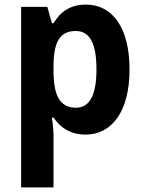

<svg xmlns="http://www.w3.org/2000/svg" viewBox="-20 -576 625 836"><path d="M354 -556C287 -556 244 -526 213 -475H206L186 -546H72V240H213V16C213 -5 211 -32 206 -64H213C243 -21 285 10 353 10C467 10 544 -91 544 -273C544 -457 469 -556 354 -556ZM310 -441C372 -441 400 -385 400 -274C400 -165 372 -107 311 -107C239 -107 213 -162 213 -269V-290C214 -393 240 -441 310 -441Z"/></svg>

Font: Noto Sans Kannada SemiCondensed
Style: Bold
Weight: 700
Width: 4
Designer: Jelle Bosma - Monotype Design Team
Foundry: Monotype Imaging Inc.
Version: Version 2.005